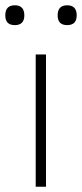

<svg xmlns="http://www.w3.org/2000/svg" viewBox="-39 -706 310 726"><path d="M-19 -648Q-19 -686 17 -686Q53 -686 53 -648Q53 -611 17 -611Q-19 -611 -19 -648ZM179 -648Q179 -686 215 -686Q251 -686 251 -648Q251 -611 215 -611Q179 -611 179 -648ZM96 -500H135V0H96Z"/></svg>

Font: Haskoy ExtraLight
Style: Regular
Weight: 200
Designer: Ertekin Erdin
Foundry: Ertekin Erdin
Version: Version 2.000; ttfautohint (v1.8.4.7-5d5b)